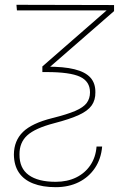

<svg xmlns="http://www.w3.org/2000/svg" viewBox="-20 -567 530 803"><path d="M48.8 -546.9 457 -545.9V-520.5L164.1 -265.6H157.2V-289.1L425.8 -523.4H50.8ZM61.5 79.1Q61 136.7 100.1 165Q139.2 193.4 212.9 193.4Q261.2 193.4 298.3 175.3Q335.4 157.2 357.9 124Q380.4 90.8 383.8 45.9H407.2Q402.8 97.2 377.2 135.5Q351.6 173.8 309.6 194.8Q267.6 215.8 212.9 215.8Q157.7 215.8 118.7 200.4Q79.6 185.1 59.1 154.8Q38.6 124.5 38.1 79.1Q38.6 21.5 75.9 -15.1Q113.3 -51.8 199.2 -73.2Q260.3 -88.4 294.4 -103Q328.6 -117.7 342.5 -136.2Q356.4 -154.8 356.4 -180.7Q356.4 -226.6 314.5 -246.1Q272.5 -265.6 174.8 -265.6H161.1L163.1 -288.1H174.8Q246.6 -288.6 291.7 -277.3Q336.9 -266.1 358.2 -242.4Q379.4 -218.8 378.9 -180.7Q379.4 -148.9 363.5 -126.2Q347.7 -103.5 310.1 -86.2Q272.5 -68.8 207 -51.8Q126.5 -30.8 93.8 -0.7Q61 29.3 61.5 79.1Z"/></svg>

Font: Inter Tight Thin
Style: Regular
Weight: 250
Designer: Rasmus Andersson
Foundry: rsms
Version: Version 3.004